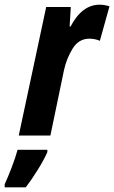

<svg xmlns="http://www.w3.org/2000/svg" viewBox="-89 -578 487 819"><path d="M126 0 184 -279Q195 -329 221 -371Q247 -413 292 -413Q316 -413 337 -404L378 -551Q356 -558 336 -558Q261 -558 212 -465H208L213 -548H108L-9 0ZM21 221Q44 191 71 148Q98 105 113 71V61H-14Q-23 94 -39.5 137Q-56 180 -69 208V221Z"/></svg>

Font: Noto Sans UI Condensed ExtraBold
Style: Italic
Weight: 800
Width: 3
Designer: Monotype Design Team
Foundry: Monotype Imaging Inc.
Version: 1.001